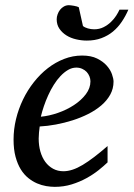

<svg xmlns="http://www.w3.org/2000/svg" viewBox="-20 -707 514 739"><path d="M328.1 -394Q328.1 -403.8 324.2 -413.3Q320.3 -422.9 313.5 -430.2Q306.6 -437.5 296.4 -442.1Q286.1 -446.8 273.9 -446.8Q257.3 -446.8 242.2 -438Q227.1 -429.2 213.1 -414.6Q199.2 -399.9 187.3 -380.9Q175.3 -361.8 165.8 -340.8Q156.2 -319.8 148.9 -298.3Q141.6 -276.9 137.2 -257.8Q168.9 -260.7 202.9 -272.5Q236.8 -284.2 264.6 -302.5Q292.5 -320.8 310.3 -344.2Q328.1 -367.7 328.1 -394ZM417 -393.1Q417 -365.7 404.3 -342.8Q391.6 -319.8 369.9 -301.3Q348.1 -282.7 319.6 -268.3Q291 -253.9 259.5 -243.9Q228 -233.9 195.3 -227.8Q162.6 -221.7 132.8 -220.2Q131.3 -210.4 130.1 -196.8Q128.9 -183.1 128.9 -173.8Q128.9 -146.5 135.5 -123.5Q142.1 -100.6 154.5 -83.7Q167 -66.9 184.6 -57.4Q202.1 -47.9 224.1 -47.9Q257.8 -47.9 298.3 -72.3Q338.9 -96.7 394 -145V-82Q379.9 -68.4 359.4 -52Q338.9 -35.6 312.7 -21.2Q286.6 -6.8 255.9 2.7Q225.1 12.2 190.9 12.2Q175.8 12.2 158 9.3Q140.1 6.3 122.6 -1.2Q105 -8.8 88.6 -22Q72.3 -35.2 59.8 -55.4Q47.4 -75.7 39.8 -103.8Q32.2 -131.8 32.2 -169.9Q32.2 -209.5 41.7 -248.8Q51.3 -288.1 68.6 -324Q85.9 -359.9 110.4 -390.9Q134.8 -421.9 164.1 -444.6Q193.4 -467.3 226.8 -480.2Q260.3 -493.2 295.9 -493.2Q330.6 -493.2 353.8 -481.7Q377 -470.2 391.1 -454.1Q405.3 -438 411.1 -420.9Q417 -403.8 417 -393.1ZM474.1 -669.9Q463.4 -645 448.7 -623.3Q434.1 -601.6 414.6 -585.4Q395 -569.3 370.1 -560.1Q345.2 -550.8 314 -550.8Q293.5 -550.8 272.7 -555.7Q252 -560.5 235.6 -570.8Q219.2 -581.1 208.7 -596.4Q198.2 -611.8 198.2 -632.8Q198.2 -642.1 201.7 -651.9Q205.1 -661.6 211.2 -669.4Q217.3 -677.2 226.1 -682.1Q234.9 -687 245.1 -687Q248.5 -687 253.9 -686.3Q259.3 -685.5 265.1 -684.6Q271 -683.6 275.9 -682.1Q280.8 -680.7 283.2 -679.2L299.3 -606.9Q306.2 -601.1 318.1 -597.7Q330.1 -594.2 342.3 -594.2Q362.3 -594.2 378.4 -602.3Q394.5 -610.4 406.7 -622.1Q418.9 -633.8 427.2 -646.7Q435.5 -659.7 439.9 -669.9Z"/></svg>

Font: Charis SIL CyrE
Style: Italic
Weight: 400
Italic angle: -11°
Foundry: SIL International
Version: Version 5.000